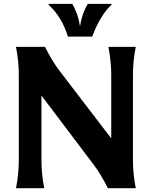

<svg xmlns="http://www.w3.org/2000/svg" viewBox="-20 -982 792 1002"><path d="M63.5 0Q78.1 -73.2 78.1 -146.5V-590.8Q78.1 -664.1 63.5 -737.3H214.8Q252 -663.1 291.5 -611.3L560.5 -259.8V-590.8Q560.5 -660.2 545.9 -737.3H688.5Q673.8 -664.1 673.8 -590.8V-146.5Q673.8 -73.2 688.5 0H543Q506.8 -72.3 466.3 -126L196.3 -483.4V-146.5Q196.3 -73.2 210.9 0ZM233.4 -961.9H356.9Q387.7 -910.6 397.5 -845.2Q407.7 -911.6 438.5 -961.9H562V-957Q504.4 -904.8 460.9 -791H334.5Q301.8 -896 233.4 -957Z"/></svg>

Font: Classica
Style: Bold
Weight: 700
Designer: Wojciech Kalinowski "wmk69" (wmk69@o2.pl)
Foundry: Wojciech Kalinowski "wmk69" (wmk69@o2.pl)
Version: Version 2.1.1; 2021-05-14